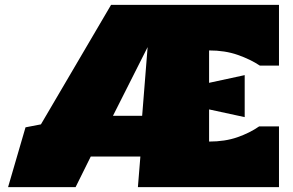

<svg xmlns="http://www.w3.org/2000/svg" viewBox="-20 -770 1204 790"><path d="M13.2 0 85 -246.1 148.4 -258.3 437 -750H1127.9V-500H1049.3Q1010.3 -525.9 958 -544.2Q905.8 -562.5 840.3 -562.5V-429.2L986.8 -460.9V-288.1L840.3 -319.8V-187.5Q905.8 -187.5 956.8 -205.3Q1007.8 -223.1 1046.4 -250H1127.9V0H547.4L557.6 -126H353.5L291 0ZM444.8 -293.5H564.9L587.4 -576.2Z"/></svg>

Font: Holtwood One SC
Style: Regular
Weight: 400
Designer: Vernon Adams
Foundry: Vernon Adams
Version: Version 1.100; ttfautohint (v1.8.4.7-5d5b)